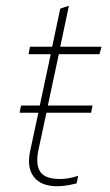

<svg xmlns="http://www.w3.org/2000/svg" viewBox="-20 -636 383 666"><path d="M178 10Q122 10 97 -23Q72 -56 85 -114L113 -245H48L53 -270H118L156 -448H79L84 -474H161L189 -606L219 -616L189 -474H332L325 -448H184L146 -270H301L296 -245H141L113 -114Q103 -66 119.5 -40.5Q136 -15 189 -15Q201 -15 216.5 -17.5Q232 -20 251 -26L246 0Q230 4 213 7Q196 10 178 10Z"/></svg>

Font: Kanit Thin
Style: Italic
Weight: 250
Italic angle: -12°
Designer: Katatrad Team
Foundry: CadsonDemak
Version: Version 2.000; ttfautohint (v1.8.3)